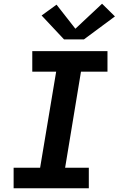

<svg xmlns="http://www.w3.org/2000/svg" viewBox="-20 -1009 640 1029"><path d="M53 0V-110H195L281 -625H153V-735H556V-625H414L329 -110H456V0ZM430 -798H323L203 -926L283 -984L384 -855L527 -989L596 -921Z"/></svg>

Font: Iosevka SS04 XBd Ex Obl
Style: Regular
Weight: 800
Width: 7
Italic angle: -9°
Monospace: yes
Designer: Belleve Invis
Foundry: Belleve Invis
Version: Version 19.0.0; ttfautohint (v1.8.4)